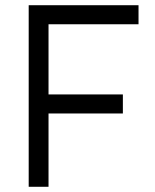

<svg xmlns="http://www.w3.org/2000/svg" viewBox="-20 -716 593 736"><path d="M90 -696H511V-623H166V-354H451V-281H166V0H90Z"/></svg>

Font: TitilliumText22L 400 wt
Style: 400 wt
Weight: 400
Designer: Campivisivi
Foundry: Campivisivi
Version: 1.000